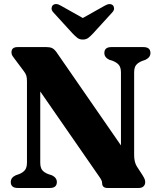

<svg xmlns="http://www.w3.org/2000/svg" viewBox="-20 -934 792 954"><path d="M262.5 -29.5Q262.5 0 228 0H68.5Q33.5 0 33.5 -29.5Q33.5 -51.5 58 -63L75 -69Q94 -76.5 104 -89Q114 -101.5 114 -127V-529Q114 -549 110.5 -559.2Q107 -569.5 96.5 -583L56 -637Q47 -648.5 42 -656.2Q37 -664 37 -674Q37 -700 67.5 -700H211.5Q228 -700 238.5 -695.2Q249 -690.5 260.5 -675L581 -211.5V-573Q581 -598 571.2 -610.5Q561.5 -623 541.5 -631L523 -637Q498.5 -649 498.5 -670.5Q498.5 -700 533 -700H692.5Q727.5 -700 727.5 -670.5Q727.5 -649 703 -637L686 -631Q666 -623 656.2 -610.8Q646.5 -598.5 646.5 -573V-163.5Q646.5 -128.5 660 -107L686 -67Q695.5 -52 698.5 -44.5Q701.5 -37 701.5 -29Q701.5 -16 693 -8Q684.5 0 670 0H514.5Q487.5 0 487.5 -24Q487.5 -32 483.2 -40.2Q479 -48.5 465 -68L180 -479.5V-126.5Q180 -101.5 189.5 -89.2Q199 -77 219.5 -69L238 -63Q262.5 -51 262.5 -29.5ZM443 -768.5Q430 -754.5 419 -746Q408 -737.5 391.5 -737.5Q375 -737.5 364.2 -746Q353.5 -754.5 340 -768.5L245.5 -872Q235.5 -883 236.2 -892.8Q237 -902.5 242.5 -908Q257.5 -921 283 -905.5L391.5 -844.5L500 -905.5Q525.5 -920.5 540.5 -908Q546 -902.5 546.8 -892.8Q547.5 -883 537.5 -872Z"/></svg>

Font: Fraunces 72pt S050
Style: Bold
Weight: 700
Version: Version 1.000; ttfautohint (v1.8.3)